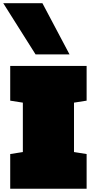

<svg xmlns="http://www.w3.org/2000/svg" viewBox="-39 -1153 573 1173"><path d="M23.4 0V-211.9L100.6 -224.1V-525.9L23.4 -538.1V-750H490.2V-538.1L413.1 -525.9V-224.1L490.2 -211.9V0ZM178.2 -820.8 -19 -1133.3H220.2L385.7 -820.8Z"/></svg>

Font: Holtwood One SC
Style: Regular
Weight: 400
Designer: Vernon Adams
Foundry: Vernon Adams
Version: Version 1.100; ttfautohint (v1.8.4.7-5d5b)